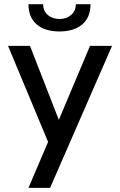

<svg xmlns="http://www.w3.org/2000/svg" viewBox="-20 -912 583 932"><path d="M118.2 -891.6H189.5Q189.5 -858.4 212.2 -839.1Q234.9 -819.8 268.6 -819.8Q302.7 -819.8 325.4 -839.4Q348.1 -858.9 348.1 -891.6H419.4Q419.4 -827.6 379.2 -793.5Q338.9 -759.3 268.6 -759.3Q197.8 -759.3 158 -793.7Q118.2 -828.1 118.2 -891.6ZM118.2 0 213.4 -223.1 19 -689.5H125.5L265.6 -330.1L417 -689.5H523.9L223.1 0Z"/></svg>

Font: Acari Sans Medium
Style: Regular
Weight: 500
Designer: Alfredo Marco Pradil and Stefan Peev
Foundry: Hanken Design Co.
Version: Version 1.045